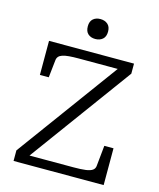

<svg xmlns="http://www.w3.org/2000/svg" viewBox="-131 -997 900 1089"><g transform="rotate(15 319.5 -452.5)"><path d="M260 -657Q228 -657 204.5 -655Q181 -653 166 -648Q151 -643 143.5 -634Q136 -625 135 -611L124 -510H72V-710H571V-651L110 -21L98 -53H392Q435 -53 462 -56.5Q489 -60 502.5 -69.5Q516 -79 517 -97L529 -216H583V0H54V-62L505 -678L521 -657ZM322 -788Q296 -788 279.5 -802.5Q263 -817 263 -847Q263 -876 279.5 -890.5Q296 -905 322 -905Q348 -905 365 -890.5Q382 -876 382 -847Q382 -817 365 -802.5Q348 -788 322 -788Z"/></g></svg>

Font: Roboto Serif 20pt Light
Style: Regular
Weight: 300
Version: Version 1.008